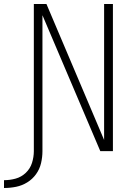

<svg xmlns="http://www.w3.org/2000/svg" viewBox="-78 -755 674 959"><path d="M-58 184Q-27 184 2.5 178Q32 172 58 156Q84 140 102 115Q120 90 127 60Q134 30 134 0V-679L423 0H486V-735H442V-56L154 -735H91Q91 -551 91 -367.5Q91 -184 91 0Q91 29 82 58Q73 87 51 108Q29 129 0.5 137Q-28 145 -58 145Z"/></svg>

Font: Iosevka Sparkle Extralight
Style: Regular
Weight: 200
Designer: Belleve Invis
Foundry: Belleve Invis
Version: Version 4.5.0; ttfautohint (v1.8.3)